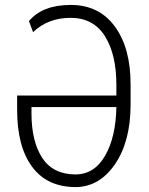

<svg xmlns="http://www.w3.org/2000/svg" viewBox="-20 -741 597 771"><path d="M283.2 -40.5Q359.4 -41 402.3 -116.2Q445.3 -191.4 447.3 -311H106.4V-285.6Q106.4 -173.8 149.4 -107.4Q192.4 -41 283.2 -40.5ZM504.4 -400.9V-319.3Q503.9 -171.9 441.4 -81.1Q378.9 9.8 283.2 10.3Q168.9 9.8 108.9 -71.3Q48.8 -152.3 48.8 -300.3V-357.4H447.3V-400.9Q447.3 -522.5 401.4 -595.7Q355.5 -668.9 264.2 -669.4Q172.4 -669.4 112.8 -611.8L96.2 -656.2Q150.4 -721.2 264.2 -721.2Q377.9 -721.2 441.4 -634.3Q504.9 -547.4 504.4 -400.9Z"/></svg>

Font: RobotoCondensed-Light
Style: Light
Weight: 300
Designer: Google
Version: Version 1.200311; 2013